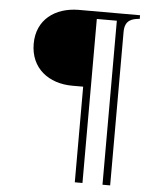

<svg xmlns="http://www.w3.org/2000/svg" viewBox="-56 -747 719 898"><g transform="rotate(5 304.0 -297.5)"><path d="M565 -700H329H278H276C167 -699 81 -638 81 -524C81 -408 168 -344 278 -344H329V105H365V-665H459V105H495V-616C495 -672 530 -680 565 -683Z"/></g></svg>

Font: Sprat Condesed
Style: Bold
Weight: 700
Width: 3
Designer: Ethan Nakache
Foundry: Collletttivo
Version: Version 2.000;Glyphs 3.2 (3217)